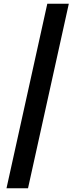

<svg xmlns="http://www.w3.org/2000/svg" viewBox="-20 -832 425 1035"><path d="M15 183H131L351 -812H235Z"/></svg>

Font: Noto Sans CJK Black
Style: Bold
Weight: 900
Designer: Ryoko NISHIZUKA (kana & ideographs); Paul D. Hunt (Latin, Greek & Cyrillic); Wenlong ZHANG (bopomofo); Sandoll Communica
Foundry: Adobe Systems Incorporated
Version: Version 1.000;PS 1;hotconv 1.0.78;makeotf.lib2.5.61930